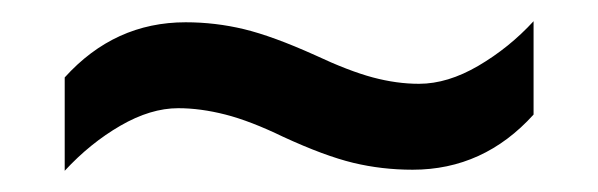

<svg xmlns="http://www.w3.org/2000/svg" viewBox="-20 -443 564 181"><path d="M247 -314Q216 -329 192.5 -335Q169 -341 148 -341Q122 -341 93.5 -324.5Q65 -308 41 -282V-370Q88 -422 155 -422Q183 -422 210 -415.5Q237 -409 277 -391Q309 -376 331.5 -370Q354 -364 375 -364Q402 -364 431 -381Q460 -398 483 -423V-335Q436 -283 369 -283Q340 -283 313 -289.5Q286 -296 247 -314Z"/></svg>

Font: Noto Sans Sinhala UI SemiCondensed Medium
Style: Regular
Weight: 500
Width: 4
Designer: Jelle Bosma - Monotype Design Team
Foundry: Monotype Imaging Inc.
Version: Version 2.006; ttfautohint (v1.8.4.7-5d5b)